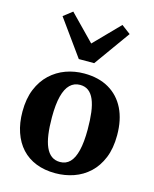

<svg xmlns="http://www.w3.org/2000/svg" viewBox="-131 -975 862 1074"><g transform="rotate(15 300.5 -438.0)"><path d="M27.5 -275.5Q27.5 -350 50.2 -405.2Q73 -460.5 112 -497Q151 -533.5 201.2 -551.8Q251.5 -570 307 -570Q391 -570 450.5 -535.5Q510 -501 541.8 -437Q573.5 -373 573.5 -283.5Q573.5 -207.5 550.8 -152Q528 -96.5 489 -60.2Q450 -24 399.5 -6.5Q349 11 293.5 11Q231 11 181.8 -8.5Q132.5 -28 98.2 -65.2Q64 -102.5 45.8 -155.8Q27.5 -209 27.5 -275.5ZM303 -56.5Q337 -56.5 359.8 -79.5Q382.5 -102.5 394.2 -150.2Q406 -198 406 -272Q406 -327.5 400.5 -370.5Q395 -413.5 382.5 -443Q370 -472.5 350 -487.5Q330 -502.5 301 -502.5Q267 -502.5 243.2 -479.5Q219.5 -456.5 207.2 -409Q195 -361.5 195 -287Q195 -231 201 -188Q207 -145 220 -115.8Q233 -86.5 253.5 -71.5Q274 -56.5 303 -56.5ZM256 -640 106 -848.5 157.5 -888.5 300.5 -742 442.5 -887.5 494.5 -848.5 345 -640Z"/></g></svg>

Font: Merriweather Light 18pt ExtraBold
Style: Regular
Weight: 800
Version: Version 2.100